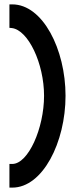

<svg xmlns="http://www.w3.org/2000/svg" viewBox="-20 -715 344 876"><path d="M36 141C175 141 279 -66 279 -278C279 -490 175 -695 36 -695H23V-588L34 -587C109 -578 181 -425 181 -278C181 -130 109 33 36 33H23V141Z"/></svg>

Font: Charger
Style: ExBd
Weight: 400
Designer: Jasper
Foundry: Cannot Into Space Fonts
Version: Version 0.99